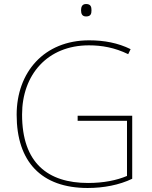

<svg xmlns="http://www.w3.org/2000/svg" viewBox="-20 -927 760 957"><path d="M409 -907C389 -907 384 -892 384 -876C384 -859 389 -845 409 -845C433 -845 436 -859 436 -876C436 -892 433 -907 409 -907ZM367 -350V-325H613V-50C561 -28 496 -15 419 -15C219 -15 90 -114 90 -356C90 -554 216 -701 423 -701C487 -701 551 -690 619 -657L631 -682C568 -713 500 -726 424 -726C199 -726 63 -566 63 -355C63 -121 186 10 417 10C496 10 575 -5 639 -36V-350Z"/></svg>

Font: Noto Sans Malayalam Thin
Style: Regular
Weight: 100
Designer: Jelle Bosma - Monotype Design Team
Foundry: Monotype Imaging Inc.
Version: Version 2.104